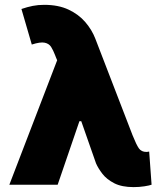

<svg xmlns="http://www.w3.org/2000/svg" viewBox="-20 -760 662 790"><path d="M529.8 9.9Q481.2 9.9 450.1 -6Q419 -22 401.5 -44.7Q383.9 -67.5 375 -88.1L314.3 -261.4H306.8L217.3 0H18.5L215.2 -512.1L213.1 -517Q211.3 -521.3 209.7 -525.2Q208.1 -529.1 206.7 -533Q199.2 -552.6 190.5 -566.6Q181.8 -580.6 163.9 -584.3Q146 -588.1 110.8 -576.7L68.2 -723Q93 -731.5 114.9 -735.8Q136.7 -740.1 161.9 -740.1Q220.5 -740.1 262.3 -720.3Q304 -700.6 331.1 -668.9Q358.3 -637.1 372.2 -600.9L525.6 -203.1Q541.2 -164.1 551.5 -149.5Q561.8 -134.9 582.4 -134.9Q585.9 -134.9 585.8 -135.1Q585.6 -135.3 593.8 -136.4L603.7 0Q595.5 3.2 574 6.6Q552.6 9.9 529.8 9.9Z"/></svg>

Font: Inter UI Black
Style: Regular
Weight: 900
Designer: Rasmus Andersson
Foundry: rsms
Version: 3.2;8d6f07862